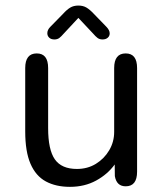

<svg xmlns="http://www.w3.org/2000/svg" viewBox="-20 -678 579 708"><path d="M115.5 -481Q157.5 -481 157.5 -427V-205.5Q157.5 -126 182.2 -90.5Q207 -55 263.5 -55Q303 -55 333.8 -74Q364.5 -93 382.8 -124Q401 -155 401 -191.5V-427Q401 -481 443.5 -481Q485.5 -481 485.5 -427V-45Q485.5 9 443.5 9Q410 9 403.5 -28.5L403 -71.5Q377 -35.5 334.5 -12.2Q292 11 238 11Q186 11 149 -9Q112 -29 92.5 -74Q73 -119 73 -193.5V-427Q73 -481 115.5 -481ZM372.5 -579Q384.5 -566.5 384.5 -555Q384.5 -545 377.2 -538.8Q370 -532.5 358 -532.5Q347 -532.5 339.5 -538.2Q332 -544 323.5 -554L269 -612L214.5 -553.5Q206 -543.5 198.8 -538Q191.5 -532.5 180.5 -532.5Q168.5 -532.5 161.5 -539Q154.5 -545.5 154.5 -555.5Q154.5 -568 165.5 -579L212.5 -627Q226.5 -642.5 239 -650Q251.5 -657.5 269 -657.5Q286.5 -657.5 299 -650Q311.5 -642.5 326 -627Z"/></svg>

Font: Sono
Style: Regular
Weight: 400
Designer: Tyler Finck
Foundry: Tyler Finck
Version: Version 2.112